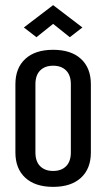

<svg xmlns="http://www.w3.org/2000/svg" viewBox="-20 -721 414 748"><path d="M122 -576 73 -614 187 -701 301 -614 252 -576 187 -628ZM40 -127V-393Q40 -456 78.5 -491.5Q117 -527 187 -527Q257 -527 295.5 -491.5Q334 -456 334 -393V-127Q334 -64 295.5 -28.5Q257 7 187 7Q117 7 78.5 -28.5Q40 -64 40 -127ZM256 -127V-393Q256 -428 237.5 -446.5Q219 -465 187 -465Q155 -465 136.5 -446.5Q118 -428 118 -393V-127Q118 -92 136.5 -73.5Q155 -55 187 -55Q219 -55 237.5 -73.5Q256 -92 256 -127Z"/></svg>

Font: Homenaje
Style: Regular
Weight: 400
Designer: Constanza Artigas Preller, Agustina Mingote
Foundry: Constanza Artigas Preller, Agustina Mingote
Version: Version 1.100